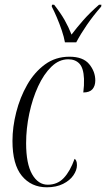

<svg xmlns="http://www.w3.org/2000/svg" viewBox="-20 -786 451 816"><path d="M179 10Q113 10 73 -38.5Q33 -87 33 -187Q33 -246 49 -309Q65 -372 95.5 -425.5Q126 -479 171 -512Q216 -545 275 -545Q333 -545 359 -513.5Q385 -482 385 -444Q385 -421 373 -407Q361 -393 334 -393Q338 -423 337 -451Q335 -497 317.5 -515.5Q300 -534 270 -534Q231 -534 198.5 -502.5Q166 -471 142 -419Q118 -367 104.5 -303.5Q91 -240 91 -177Q91 -90 116.5 -45.5Q142 -1 183 -1Q224 -1 251 -29.5Q278 -58 297 -111Q301 -109 304 -102.5Q307 -96 307 -84Q307 -63 292 -41Q277 -19 248 -4.5Q219 10 179 10ZM256 -606Q252 -629 242.5 -657Q233 -685 221.5 -712Q210 -739 200 -758L201 -766H210Q238 -730 254.5 -701Q271 -672 284 -639Q305 -667 333 -699Q361 -731 401 -766H411L410 -758Q376 -719 349.5 -680.5Q323 -642 304 -606Z"/></svg>

Font: Noto Serif Display ExtraCondensed Light
Style: Italic
Weight: 300
Width: 2
Italic angle: -12°
Designer: Monotype Design Team
Foundry: Monotype Imaging Inc.
Version: Version 2.009